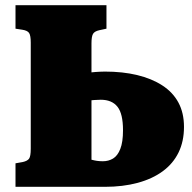

<svg xmlns="http://www.w3.org/2000/svg" viewBox="-20 -723 744 743"><path d="M40 0V-91L68 -96Q86 -100 92.5 -109Q99 -118 99 -148V-558Q99 -586 92.5 -595.5Q86 -605 66 -608L40 -612V-703H392V-612L364 -606Q346 -602 340 -592Q334 -582 334 -555V-443Q342 -444 350.5 -444.5Q359 -445 368 -445.5Q377 -446 386 -446Q455 -446 511 -432.5Q567 -419 608 -392.5Q649 -366 670.5 -326Q692 -286 692 -232Q692 -176 671 -133Q650 -90 610 -60.5Q570 -31 513 -15.5Q456 0 385 0ZM334 -105Q345 -102 355.5 -100.5Q366 -99 378 -99Q400 -99 417.5 -109.5Q435 -120 445.5 -146.5Q456 -173 456 -219Q456 -283 434.5 -310Q413 -337 370 -337Q364 -337 358 -336.5Q352 -336 346 -336Q340 -336 334 -335Z"/></svg>

Font: Literata 18pt Black
Style: Regular
Weight: 900
Designer: Latin by Veronika Burian and Jose Scaglione. Greek by Irene Vlachou. Cyrillic by Vera Evstafieva.
Foundry: TypeTogether
Version: Version 3.103;gftools[0.9.29]